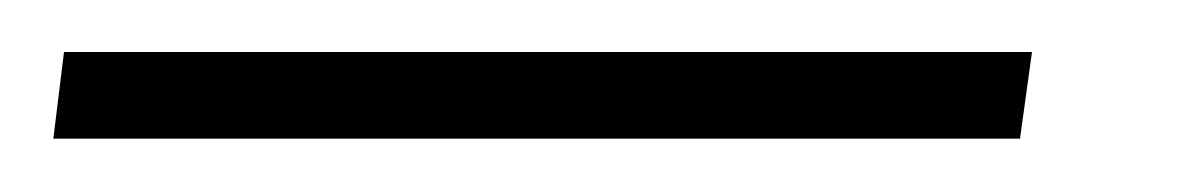

<svg xmlns="http://www.w3.org/2000/svg" viewBox="-67 84 450 72"><path d="M320 103.5 315.5 136H-47L-43 103.5Z"/></svg>

Font: Lato TR Light
Style: Italic
Weight: 300
Italic angle: -12°
Designer: Lukasz Dziedzic
Foundry: Lukasz Dziedzic
Version: Version 1.104 2013